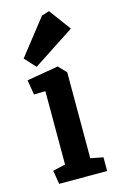

<svg xmlns="http://www.w3.org/2000/svg" viewBox="-114 -779 510 827"><g transform="rotate(-15 141.0 -365.0)"><path d="M43 0 33 -61 89 -74V-401L38 -400L27 -466L168 -490L201 -455V-72L257 -61V0ZM80 -512 35 -561 159 -719 193 -730 265 -633Z"/></g></svg>

Font: Kreon Light SemiBold
Style: Regular
Weight: 600
Version: Version 2.002